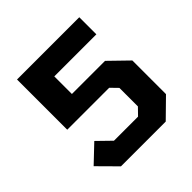

<svg xmlns="http://www.w3.org/2000/svg" viewBox="-191 -893 1049 1049"><g transform="rotate(-45 333.0 -368.5)"><path d="M158 0 53 -106 153 -201 230 -126H416L455 -166V-309L416 -349H92V-737H573V-605H248V-469H504L611 -365V-105L504 0Z"/></g></svg>

Font: Tomorrow SemiBold
Style: Regular
Weight: 600
Designer: Tony de Marco, Monica Rizzolli
Foundry: Just in Type
Version: Version 2.002